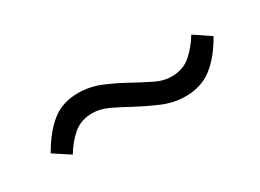

<svg xmlns="http://www.w3.org/2000/svg" viewBox="-22 -526 645 477"><g transform="rotate(-30 300.0 -287.5)"><path d="M421 -217Q387 -217 354.5 -231Q322 -245 294 -260Q267 -275 243.5 -286Q220 -297 198 -297Q165 -297 143 -278Q121 -259 105 -232L59 -262Q85 -308 116 -333Q147 -358 192 -358Q227 -358 260.5 -343.5Q294 -329 322 -313Q348 -299 370.5 -288Q393 -277 415 -277Q448 -277 470 -296Q492 -315 509 -343L555 -312Q529 -266 497.5 -241.5Q466 -217 421 -217Z"/></g></svg>

Font: Nunito Sans
Style: Italic
Weight: 400
Italic angle: -9°
Designer: Vernon Adams
Foundry: Vernon Adams
Version: Version 3.006; ttfautohint (v1.8.3)